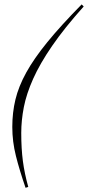

<svg xmlns="http://www.w3.org/2000/svg" viewBox="-20 -752 408 890"><path d="M368 -722Q278.5 -622 221.8 -539.5Q165 -457 133.8 -387Q102.5 -317 90.5 -255.5Q78.5 -194 78.5 -135.5Q78.5 -63 86 -5.8Q93.5 51.5 111 114.5L98.5 118.5Q70.5 37.5 53.8 -29Q37 -95.5 37 -163.5Q37 -230 51.5 -290.5Q66 -351 101.5 -415.5Q137 -480 199.5 -556.8Q262 -633.5 358.5 -731.5Z"/></svg>

Font: Newsreader Display Light
Style: Italic
Weight: 300
Italic angle: -17°
Designer: Hugues Gentile
Foundry: Production Type
Version: Version 1.001